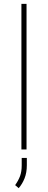

<svg xmlns="http://www.w3.org/2000/svg" viewBox="-20 -770 246 989"><path d="M116.7 -750V0H90.3V-750ZM118.2 43.5V81.1Q118.2 119.6 106.4 148.9Q94.7 178.2 76.2 199.2L58.1 183.6Q75.2 159.2 83.5 136.5Q91.8 113.8 91.8 82V43.5Z"/></svg>

Font: Vazirmatn RD Thin
Style: Regular
Weight: 100
Designer: Saber Rastikerdar
Foundry: Saber Rastikerdar
Version: Version 32.102